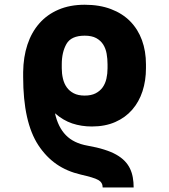

<svg xmlns="http://www.w3.org/2000/svg" viewBox="-20 -573 726 825"><path d="M79.5 -263.1Q80.3 -327.8 97.8 -381Q115.4 -434.3 149 -472.5Q182.5 -510.7 231.5 -531.6Q280.5 -552.6 343.8 -552.6Q407.7 -552.6 456.9 -533.9Q506 -515.3 539.4 -481.4Q572.8 -447.4 590 -400.4Q607.2 -353.3 607.2 -296.5V-279.8Q607.2 -226.6 592.3 -180.9Q577.4 -135.3 548.1 -101.6Q518.8 -67.8 475.3 -48.7Q431.8 -29.5 374.6 -29.5Q329.5 -29.5 290.3 -42.6Q251.1 -55.8 216.3 -86.3Q229.4 -26.6 263 7.8Q296.5 42.3 356.2 52.9Q397 60 427.7 69.8Q458.5 79.5 479.8 91.6Q501.1 103.7 515.4 118.4Q529.8 133.2 538.4 150.9Q546.9 168.7 550.6 189.1Q554.3 209.5 554.3 232.6H421.2Q421.2 210.9 402 200.3Q392 194.6 373.6 189.1Q355.1 183.6 327.4 177.2Q267.8 163.4 223 132.5Q178.3 101.6 144.9 51.1Q79.5 -48.3 79.5 -242.5ZM343.8 -162.3Q371.8 -162.3 390.6 -171.9Q409.4 -181.5 421 -197.6Q432.5 -213.8 437.3 -235.1Q442.1 -256.4 442.1 -279.8V-296.5Q442.1 -320 438.2 -342.2Q434.3 -364.3 423.5 -381.6Q412.6 -398.8 393.5 -409.3Q374.3 -419.7 343.8 -419.7Q285.9 -419.7 265.6 -384.2Q245.4 -348.7 245.4 -296.5V-279.8Q245.4 -256.7 250.4 -235.4Q255.3 -214.1 266.7 -198Q278.1 -181.8 296.9 -172.1Q315.7 -162.3 343.8 -162.3Z"/></svg>

Font: Inter P Extra Bold
Style: Regular
Weight: 800
Designer: Rasmus Andersson
Foundry: rsms
Version: Version 3.018;git-588b23468